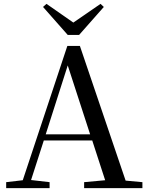

<svg xmlns="http://www.w3.org/2000/svg" viewBox="-20 -975 766 995"><path d="M221 -955 203 -939 331 -794H390L518 -939L501 -955L360 -858ZM331 -636 447 -279H217ZM416 0H718V-31L631 -39L394 -737H329L98 -41L12 -31V0H237V-31L141 -42L207 -247H458L525 -41L416 -31Z"/></svg>

Font: Source Han Serif SC Medium
Style: Regular
Weight: 500
Designer: Ryoko NISHIZUKA 西塚涼子 (kana & ideographs); Frank Grießhammer (Latin, Greek & Cyrillic); Wenlong ZHANG 张文龙 (bopomofo); San
Foundry: Adobe
Version: Version 2.003;hotconv 1.1.1;makeotfexe 2.6.0